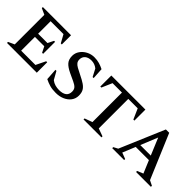

<svg xmlns="http://www.w3.org/2000/svg" viewBox="109 -1340 2120 2120"><g transform="rotate(45 1168.5 -280.5)"><path d="M60 0V-16L132 -49V-511L60 -544V-560H500V-416H484L432 -510H231V-315H377L411 -384H427V-197H411L377 -265H231V-50H454L509 -163H525V0Z M830 10Q776 10 736.5 -1Q697 -12 657 -32L648 -168H664L716 -75Q743 -54 773 -46Q803 -38 834 -38Q889 -38 919 -60Q949 -82 949 -128Q949 -162 931 -181Q913 -200 877 -216.5Q841 -233 788 -258Q725 -288 697 -320.5Q669 -353 669 -408Q669 -452 694.5 -489Q720 -526 762.5 -548.5Q805 -571 855 -571Q898 -571 934 -560.5Q970 -550 1003 -533L1011 -402H995L949 -490Q908 -523 857 -523Q809 -523 781.5 -499.5Q754 -476 754 -436Q754 -410 767 -392.5Q780 -375 807.5 -359.5Q835 -344 878 -323Q934 -296 968 -273Q1002 -250 1017.5 -221.5Q1033 -193 1033 -150Q1033 -103 1006.5 -67Q980 -31 934 -10.5Q888 10 830 10Z M1255 0V-16L1345 -49V-510H1198L1145 -388H1129V-560H1661V-388H1645L1591 -510H1444V-49L1535 -16V0Z M1703 0V-16L1754 -43L1976 -565H2028L2248 -45L2307 -16V0H2075V-16L2145 -45L2083 -193H1877L1816 -44L1889 -16V0ZM1898 -243H2062L1979 -442Z"/></g></svg>

Font: Spectral SC Medium
Style: Regular
Weight: 500
Designer: Jean-Baptiste Levee
Foundry: Production Type
Version: Version 2.001